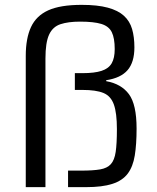

<svg xmlns="http://www.w3.org/2000/svg" viewBox="-20 -770 648 790"><path d="M86 0V-540Q86 -612 107.5 -658.5Q129 -705 178.5 -727.5Q228 -750 316 -750Q381 -750 423.5 -738.5Q466 -727 490 -705Q514 -683 523.5 -650.5Q533 -618 533 -575Q533 -514 505 -481.5Q477 -449 417 -440V-436Q479 -425 510.5 -382.5Q542 -340 542 -241Q542 -176 534.5 -130Q527 -84 505.5 -55.5Q484 -27 442.5 -13.5Q401 0 334 0H260V-68H314Q363 -68 392 -73Q421 -78 436 -94.5Q451 -111 456 -145Q461 -179 461 -239Q461 -305 448.5 -340Q436 -375 405.5 -387.5Q375 -400 319 -400H288V-469H319Q369 -469 398 -478.5Q427 -488 439.5 -509.5Q452 -531 452 -568Q452 -613 440 -637.5Q428 -662 397 -671.5Q366 -681 309 -681Q261 -681 229 -670.5Q197 -660 182 -627.5Q167 -595 167 -529V0Z"/></svg>

Font: Saira Thin
Style: Regular
Weight: 400
Version: Version 1.101